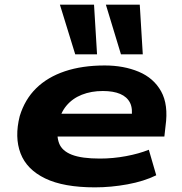

<svg xmlns="http://www.w3.org/2000/svg" viewBox="-20 -796 783 827"><path d="M389 11Q254 11 174.5 -27.5Q95 -66 68.5 -135.5Q42 -205 65 -296Q87 -368 136 -416Q185 -464 259.5 -489Q334 -514 431 -514Q513 -514 577.5 -487Q642 -460 674 -402.5Q706 -345 693 -253L688 -208H195L209 -306H571L546 -283Q553 -328 540 -353.5Q527 -379 497.5 -391.5Q468 -404 423 -404Q373 -404 332.5 -388Q292 -372 265.5 -340Q239 -308 230 -259L231 -262Q222 -212 234.5 -179Q247 -146 289.5 -129.5Q332 -113 410 -113Q467 -113 523 -123.5Q579 -134 621 -151L653 -41Q600 -15 529 -2Q458 11 389 11ZM501 -562 436 -776H582L595 -562ZM304 -562 238 -776H385L398 -562Z"/></svg>

Font: Nunito Sans 7pt Expanded ExtraBold
Style: Italic
Weight: 800
Width: 7
Italic angle: -9°
Designer: Vernon Adams
Foundry: Vernon Adams
Version: Version 3.101;gftools[0.9.27]